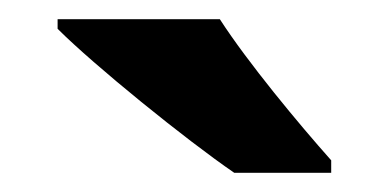

<svg xmlns="http://www.w3.org/2000/svg" viewBox="-20 -786 405 200"><path d="M209 -766H40V-756C78 -718 173 -641 224 -606H325V-619C292 -656 238 -721 209 -766Z"/></svg>

Font: Noto Sans Lao UI
Style: Bold
Weight: 700
Designer: Monotype Design Team
Foundry: Monotype Imaging Inc.
Version: Version 2.000